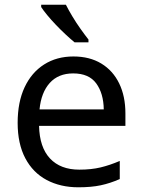

<svg xmlns="http://www.w3.org/2000/svg" viewBox="-20 -786 604 816"><path d="M292 -546Q361 -546 410.5 -516Q460 -486 486.5 -431.5Q513 -377 513 -304V-251H146Q148 -160 192.5 -112.5Q237 -65 317 -65Q368 -65 407.5 -74.5Q447 -84 489 -102V-25Q448 -7 408 1.5Q368 10 313 10Q237 10 178.5 -21Q120 -52 87.5 -113.5Q55 -175 55 -264Q55 -352 84.5 -415Q114 -478 167.5 -512Q221 -546 292 -546ZM291 -474Q228 -474 191.5 -433.5Q155 -393 148 -321H421Q420 -389 389 -431.5Q358 -474 291 -474ZM260 -766Q271 -744 287.5 -716.5Q304 -689 322.5 -663Q341 -637 356 -618V-606H297Q280 -620 259 -639.5Q238 -659 217.5 -680.5Q197 -702 180.5 -722Q164 -742 155 -756V-766Z"/></svg>

Font: Noto Naskh Arabic
Style: Regular
Weight: 400
Designer: Monotype Design Team, David Williams, Mohamad Dakak and Nizar Qandah
Foundry: Monotype Imaging Inc.
Version: Version 2.013